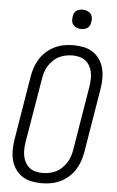

<svg xmlns="http://www.w3.org/2000/svg" viewBox="-62 -979 624 1028"><g transform="rotate(5 250.0 -464.5)"><path d="M202 8Q173 8 146 2.5Q119 -3 97 -17.5Q75 -32 60 -54Q45 -76 38.5 -102Q32 -128 32 -156Q32 -184 37 -213L94 -558Q98 -582 106.5 -606.5Q115 -631 129 -653Q143 -675 163.5 -693Q184 -711 208 -722.5Q232 -734 257.5 -738.5Q283 -743 307 -743Q336 -743 363 -737.5Q390 -732 412 -717.5Q434 -703 449 -681Q464 -659 470.5 -633Q477 -607 477 -579Q477 -551 472 -522L415 -177Q411 -153 402.5 -128.5Q394 -104 380 -82Q366 -60 345.5 -42Q325 -24 301 -12.5Q277 -1 251.5 3.5Q226 8 202 8ZM202 -47Q220 -47 239 -51Q258 -55 275 -63.5Q292 -72 306 -86Q320 -100 330.5 -116.5Q341 -133 346.5 -150.5Q352 -168 355 -186L412 -531Q415 -551 415.5 -570Q416 -589 412.5 -607Q409 -625 400 -641Q391 -657 377 -668Q363 -679 344.5 -683.5Q326 -688 307 -688Q289 -688 270 -684Q251 -680 234 -671.5Q217 -663 203 -649Q189 -635 178.5 -618.5Q168 -602 163 -584.5Q158 -567 155 -549L97 -204Q94 -184 93.5 -165Q93 -146 96.5 -128Q100 -110 109 -94Q118 -78 132 -67Q146 -56 164.5 -51.5Q183 -47 202 -47ZM341 -833Q328 -833 317 -837.5Q306 -842 298 -851Q290 -860 289 -872.5Q288 -885 290 -898Q291 -906 295.5 -914.5Q300 -923 307.5 -928Q315 -933 323.5 -935Q332 -937 340 -937Q353 -937 364.5 -932.5Q376 -928 383.5 -919Q391 -910 392.5 -897.5Q394 -885 391 -872Q390 -864 385.5 -855.5Q381 -847 374 -842Q367 -837 358 -835Q349 -833 341 -833Z"/></g></svg>

Font: Iosevka Curly Light
Style: Italic
Weight: 300
Italic angle: -9°
Monospace: yes
Designer: Belleve Invis
Foundry: Belleve Invis
Version: Version 22.1.2; ttfautohint (v1.8.4)